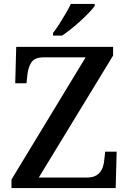

<svg xmlns="http://www.w3.org/2000/svg" viewBox="-20 -951 653 971"><path d="M38 0V-43L413 -661H201Q156 -661 139.5 -636.5Q123 -612 119 -576L114 -530H57L62 -714H552V-670L176 -53H418Q451 -53 469.5 -65.5Q488 -78 496.5 -97.5Q505 -117 507 -140L512 -184H570L565 0ZM248 -784Q263 -803 279.5 -829Q296 -855 312 -882Q328 -909 338 -931H459V-921Q450 -908 431 -888Q412 -868 388 -846Q364 -824 339.5 -804.5Q315 -785 294 -771H248Z"/></svg>

Font: Noto Serif Hebrew Medium
Style: Regular
Weight: 500
Version: Version 2.003